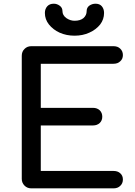

<svg xmlns="http://www.w3.org/2000/svg" viewBox="-20 -1035 740 1055"><path d="M152.3 0Q129.9 0 115.2 -14.6Q99.6 -30.3 99.6 -51.8Q99.6 -277.3 99.6 -728.5Q99.6 -752 115.2 -766.6Q129.9 -781.2 152.3 -781.2Q302.7 -781.2 603.5 -781.2Q627 -781.2 640.6 -767.6Q655.3 -753.9 655.3 -732.4Q655.3 -710.9 640.6 -698.2Q627 -684.6 603.5 -684.6Q470.7 -684.6 204.1 -684.6Q204.1 -624 204.1 -442.4Q275.4 -442.4 491.2 -442.4Q513.7 -442.4 528.3 -428.7Q542 -415 542 -393.6Q542 -373 528.3 -359.4Q513.7 -345.7 491.2 -345.7Q395.5 -345.7 204.1 -345.7Q204.1 -283.2 204.1 -95.7Q303.7 -95.7 603.5 -95.7Q627 -95.7 640.6 -83Q655.3 -70.3 655.3 -48.8Q655.3 -27.3 640.6 -13.7Q627 0 603.5 0Q453.1 0 152.3 0ZM389.6 -838.9Q344.7 -838.9 307.6 -855.5Q271.5 -872.1 249 -900.4Q226.6 -928.7 226.6 -963.9Q226.6 -986.3 240.2 -1001Q252.9 -1014.6 275.4 -1014.6Q293 -1014.6 307.6 -1003.9Q323.2 -993.2 323.2 -973.6Q323.2 -951.2 344.7 -935.5Q366.2 -920.9 389.6 -920.9Q420.9 -920.9 438.5 -935.5Q456.1 -951.2 456.1 -973.6Q456.1 -993.2 470.7 -1003.9Q486.3 -1014.6 504.9 -1014.6Q527.3 -1014.6 539.1 -1001Q551.8 -986.3 551.8 -963.9Q551.8 -928.7 530.3 -900.4Q507.8 -872.1 470.7 -855.5Q434.6 -838.9 389.6 -838.9Z"/></svg>

Font: Abed
Style: Bold
Weight: 700
Designer: Johan Aakerlund
Version: Version 3.105